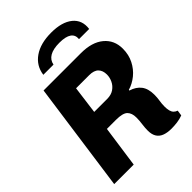

<svg xmlns="http://www.w3.org/2000/svg" viewBox="-257 -1011 1134 1134"><g transform="rotate(-45 310.0 -444.0)"><path d="M489.5 8Q457 8 432.8 -0.5Q408.5 -9 395 -29.2Q381.5 -49.5 381.5 -83.5Q381.5 -107 385.2 -133.5Q389 -160 389 -185.5Q389 -222.5 369.8 -241.8Q350.5 -261 293.5 -261H218L181 0H18L114 -686H426Q518 -686 569 -643.5Q620 -601 620 -530Q620 -479.5 599.5 -439Q579 -398.5 545.5 -371.2Q512 -344 473 -332.5L472 -327.5Q515 -314.5 537.2 -285.2Q559.5 -256 559.5 -206Q559.5 -181.5 555.8 -159Q552 -136.5 552 -112.5Q552 -93 555.8 -78.5Q559.5 -64 568 -55Q576.5 -46 590 -41.5L585 -7Q563 1.5 537.8 4.8Q512.5 8 489.5 8ZM236 -385H344Q378 -385 400.5 -400.5Q423 -416 434.2 -439.8Q445.5 -463.5 445.5 -488Q445.5 -521.5 427 -540.5Q408.5 -559.5 368.5 -559.5H259ZM178.5 -752.5Q187.5 -819.5 242.5 -857.8Q297.5 -896 387.5 -896Q476.5 -896 523.5 -857.8Q570.5 -819.5 561.5 -752.5H476.5Q480 -785.5 455.8 -802.5Q431.5 -819.5 379.5 -819.5Q327.5 -819.5 298.5 -802.5Q269.5 -785.5 263.5 -752.5Z"/></g></svg>

Font: Chivo Mono Medium
Style: Italic
Weight: 500
Italic angle: -8.05°
Monospace: yes
Designer: Hector Gatti
Foundry: Omnibus-Type
Version: Version 1.008